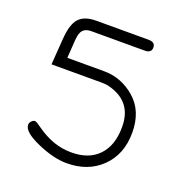

<svg xmlns="http://www.w3.org/2000/svg" viewBox="-117 -731 812 846"><g transform="rotate(20 289.0 -308.5)"><path d="M89.8 -118.2Q89.8 -118.2 90.8 -118.2Q97.7 -118.2 123 -99.6Q202.1 -43 285.2 -43Q287.1 -43 288.1 -43Q369.1 -43 414.1 -89.8Q460 -137.7 460 -223.6Q460 -224.6 460 -225.6Q460 -336.9 357.4 -370.1Q334 -377.9 309.6 -377.9H73.2L82 -500Q86.9 -570.3 112.3 -598.1Q137.7 -626 193.4 -626H438.5Q469.7 -626 469.7 -600.6Q469.7 -575.2 438.5 -575.2H187.5Q163.1 -575.2 150.4 -562.5Q137.7 -549.8 134.8 -516.6L128.9 -428.7H300.8Q382.8 -428.7 446.8 -373Q510.7 -317.4 510.7 -216.3Q510.7 -115.2 447.8 -53.2Q384.8 8.8 284.2 8.8Q222.7 8.8 145 -25.4Q67.4 -59.6 67.4 -92.8Q67.4 -102.5 75.2 -110.4Q83 -118.2 89.8 -118.2Z"/></g></svg>

Font: Jura
Style: Book
Weight: 400
Version: Version 2.5